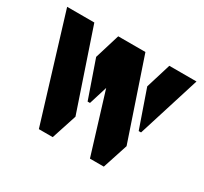

<svg xmlns="http://www.w3.org/2000/svg" viewBox="-119 -724 945 890"><g transform="rotate(30 353.0 -278.5)"><path d="M6.8 -556.6 176.8 0H251L294.9 -134.8L152.3 -556.6ZM239.3 -422.9 308.6 -223.6H321.3L351.6 -321.3L450.2 0H524.4L568.4 -134.8L425.8 -556.6H280.3ZM512.7 -422.9 582 -223.6H594.7L699.2 -556.6H553.7Z"/></g></svg>

Font: Post No Bills Colombo ExtraBold
Style: Regular
Weight: 800
Designer: Kosala Senevirathne, Siva Puranthara, Lasantha Premarathna, Tharique Azeez
Foundry: Mooniak
Version: Version 1.220 ; ttfautohint (v1.6)